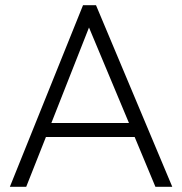

<svg xmlns="http://www.w3.org/2000/svg" viewBox="-20 -720 702 740"><path d="M18 0 300 -700H350L644 0H579L499 -192H157L81 0ZM178 -246H477L323 -614Z"/></svg>

Font: Geologica-Sharp
Style: Regular
Weight: 100
Designer: Sindre Bremnes, Frode Helland
Foundry: Monokrom Skriftforlag AS
Version: Version 1.010;gftools[0.9.28]